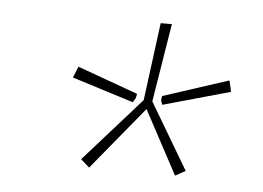

<svg xmlns="http://www.w3.org/2000/svg" viewBox="-34 -731 516 376"><g transform="rotate(5 224.5 -542.5)"><path d="M265 -536 342 -406 322 -395 255 -520 153 -396 136 -411 248 -537 268 -690H290ZM234 -548 232 -539 227 -531 106 -569 115 -591ZM417 -568 285 -531 282 -539 283 -548 412 -590Z"/></g></svg>

Font: Ezarion Thin
Style: Italic
Weight: 250
Italic angle: -8°
Designer: Natanael Gama
Version: Version 1.001;PS 001.001;hotconv 1.0.70;makeotf.lib2.5.58329